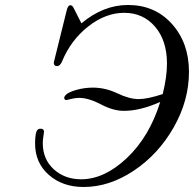

<svg xmlns="http://www.w3.org/2000/svg" viewBox="-20 -725 775 767"><path d="M120.1 -151.9Q120.1 -199.7 131.8 -208Q134.8 -210.9 142.1 -210.9Q156.2 -210.9 155.8 -198.2Q155.8 -195.3 153.3 -180.7Q150.9 -166 150.9 -152.8Q150.9 -88.9 194.8 -48.8Q238.8 -8.8 304.2 -8.8Q397 -8.8 487.1 -94Q577.1 -179.2 620.1 -317.9Q539.1 -281.7 474.1 -282.2Q432.1 -282.2 383.1 -308.1Q334 -334 295.9 -334Q279.8 -334 263.4 -329.6Q247.1 -325.2 245.1 -325.2Q240.2 -325.2 238 -328.6Q235.8 -332 236.8 -336.4Q237.8 -340.8 242.2 -345.2Q252 -356.4 284.4 -365.7Q316.9 -375 351.1 -375Q400.9 -375 449 -352.1Q497.1 -329.1 534.2 -329.1Q568.4 -329.1 629.9 -349.1Q647 -417 647 -471.2Q647 -563 599.4 -618.4Q551.8 -673.8 476.1 -673.8Q401.9 -673.8 332.5 -619.4Q263.2 -564.9 228 -480Q220.2 -460.9 208 -460.9Q194.8 -460.9 194.8 -475.1L246.1 -682.1Q251 -704.1 261.2 -704.1Q268.1 -704.1 273.4 -694.6Q278.8 -685.1 305.2 -631.8Q393.1 -705.1 491.2 -705.1Q599.1 -705.1 667 -629.2Q734.9 -553.2 734.9 -438.2Q734.9 -323.2 673.8 -216.1Q612.8 -108.9 514.9 -43.5Q417 22 314 22Q230 22 175 -26.4Q120.1 -74.7 120.1 -151.9Z"/></svg>

Font: CMU Classical Serif
Style: Italic
Weight: 500
Italic angle: -14.04°
Version: Version 0.7.0